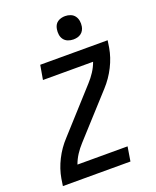

<svg xmlns="http://www.w3.org/2000/svg" viewBox="-172 -1059 943 1159"><g transform="rotate(-20 300.0 -480.0)"><path d="M27 0 34 -46Q44 -105 73 -162.5Q102 -220 146 -267L384 -530Q407 -555 425.5 -583.5Q444 -612 455 -643H133L149 -735H582L575 -689Q565 -630 536 -572.5Q507 -515 464 -468L344 -336L225 -205Q202 -180 183.5 -151.5Q165 -123 154 -92H476L461 0ZM390 -810Q372 -810 355.5 -816.5Q339 -823 329 -836.5Q319 -850 316.5 -867.5Q314 -885 317 -903Q319 -916 325 -927.5Q331 -939 342 -946.5Q353 -954 365.5 -957Q378 -960 390 -960Q408 -960 424.5 -953.5Q441 -947 451 -933.5Q461 -920 464 -902.5Q467 -885 464 -867Q462 -854 455.5 -842.5Q449 -831 438.5 -823.5Q428 -816 415.5 -813Q403 -810 390 -810Z"/></g></svg>

Font: Iosevka Curly SmBdExObl
Style: Regular
Weight: 600
Width: 7
Italic angle: -9°
Monospace: yes
Designer: Belleve Invis
Foundry: Belleve Invis
Version: Version 11.1.0; ttfautohint (v1.8.3)